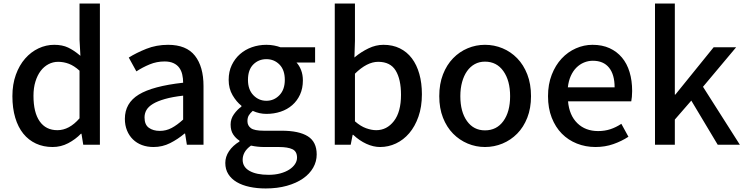

<svg xmlns="http://www.w3.org/2000/svg" viewBox="-20 -817 4206 1084"><path d="M50 -274Q50 -341 69.5 -395Q89 -449 122 -486.5Q155 -524 197.5 -544Q240 -564 286 -564Q332 -564 364.5 -548.5Q397 -533 429 -506Q431 -505 431.5 -504Q432 -503 434 -502L429 -593V-797H544V0H450L440 -62H437Q406 -30 365 -8.5Q324 13 277 13Q225 13 183 -6.5Q141 -26 111.5 -62.5Q82 -99 66 -152.5Q50 -206 50 -274ZM169 -276Q169 -182 204 -132Q239 -82 304 -82Q371 -82 429 -149V-418Q398 -446 368.5 -457Q339 -468 308 -468Q279 -468 253.5 -454.5Q228 -441 209.5 -416.5Q191 -392 180 -356.5Q169 -321 169 -276Z M847 13Q811 13 781.5 2Q752 -9 730.5 -30Q709 -51 697 -80.5Q685 -110 685 -146Q685 -235 763.5 -283Q842 -331 1014 -350Q1014 -374 1009 -396Q1004 -418 992 -434.5Q980 -451 959.5 -460.5Q939 -470 909 -470Q865 -470 825 -453.5Q785 -437 750 -414L707 -492Q750 -519 806.5 -541.5Q863 -564 929 -564Q1032 -564 1080.5 -502.5Q1129 -441 1129 -331V0H1035L1025 -63H1022Q984 -31 940.5 -9Q897 13 847 13ZM882 -78Q918 -78 949 -94.5Q980 -111 1014 -142V-277Q953 -270 911 -258Q869 -246 843.5 -230.5Q818 -215 807 -196Q796 -177 796 -154Q796 -113 820.5 -95.5Q845 -78 882 -78Z M1480 247Q1431 247 1389 238Q1347 229 1316.5 211Q1286 193 1269 166Q1252 139 1252 103Q1252 68 1273 36.5Q1294 5 1332 -18V-23Q1311 -36 1296.5 -58Q1282 -80 1282 -114Q1282 -146 1301 -172.5Q1320 -199 1343 -215V-220Q1315 -242 1293 -279.5Q1271 -317 1271 -366Q1271 -413 1288.5 -449.5Q1306 -486 1335 -511.5Q1364 -537 1402.5 -550.5Q1441 -564 1484 -564Q1507 -564 1527.5 -560Q1548 -556 1564 -550H1759V-464H1654Q1670 -447 1680 -421Q1690 -395 1690 -363Q1690 -318 1674 -283Q1658 -248 1630 -223.5Q1602 -199 1564.5 -186.5Q1527 -174 1484 -174Q1444 -174 1407 -191Q1393 -179 1385 -166Q1377 -153 1377 -133Q1377 -108 1396.5 -93.5Q1416 -79 1469 -79H1570Q1668 -79 1718 -47.5Q1768 -16 1768 55Q1768 95 1748 130Q1728 165 1690.5 191Q1653 217 1599.5 232Q1546 247 1480 247ZM1484 -248Q1527 -248 1557.5 -279.5Q1588 -311 1588 -366Q1588 -422 1558 -452.5Q1528 -483 1484 -483Q1440 -483 1410 -453Q1380 -423 1380 -366Q1380 -311 1410.5 -279.5Q1441 -248 1484 -248ZM1497 170Q1533 170 1562.5 162Q1592 154 1613 140.5Q1634 127 1645.5 109.5Q1657 92 1657 73Q1657 38 1631 25.5Q1605 13 1554 13H1471Q1434 13 1397 5Q1372 23 1361 43Q1350 63 1350 85Q1350 126 1389 148Q1428 170 1497 170Z M1870 -797H1984V-586L1981 -492L1984 -495Q2019 -524 2060.5 -544Q2102 -564 2145 -564Q2197 -564 2237.5 -544Q2278 -524 2305.5 -487.5Q2333 -451 2347.5 -399.5Q2362 -348 2362 -285Q2362 -214 2342.5 -158.5Q2323 -103 2290.5 -65Q2258 -27 2215.5 -7Q2173 13 2126 13Q2088 13 2048.5 -5Q2009 -23 1974 -56H1971L1960 0H1870ZM1984 -132Q2016 -104 2047 -93Q2078 -82 2104 -82Q2164 -82 2204 -133.5Q2244 -185 2244 -282Q2244 -369 2214 -418.5Q2184 -468 2115 -468Q2052 -468 1984 -401Z M2718 13Q2667 13 2620.5 -6.5Q2574 -26 2538 -62.5Q2502 -99 2481 -152.5Q2460 -206 2460 -274Q2460 -343 2481 -397Q2502 -451 2538 -488Q2574 -525 2620.5 -544.5Q2667 -564 2718 -564Q2770 -564 2817 -544.5Q2864 -525 2900 -488Q2936 -451 2957 -397Q2978 -343 2978 -274Q2978 -206 2957 -152.5Q2936 -99 2900 -62.5Q2864 -26 2817 -6.5Q2770 13 2718 13ZM2718 -81Q2784 -81 2822 -133.5Q2860 -186 2860 -274Q2860 -362 2822 -415.5Q2784 -469 2718 -469Q2686 -469 2660.5 -455Q2635 -441 2617 -415.5Q2599 -390 2589 -354Q2579 -318 2579 -274Q2579 -186 2616.5 -133.5Q2654 -81 2718 -81Z M3342 13Q3286 13 3237 -6.5Q3188 -26 3152 -62.5Q3116 -99 3095 -152.5Q3074 -206 3074 -274Q3074 -341 3095 -395Q3116 -449 3151 -486.5Q3186 -524 3231.5 -544Q3277 -564 3325 -564Q3380 -564 3421.5 -545Q3463 -526 3491.5 -492Q3520 -458 3534.5 -410Q3549 -362 3549 -303Q3549 -286 3547.5 -270.5Q3546 -255 3544 -245H3187Q3194 -166 3239.5 -121.5Q3285 -77 3357 -77Q3394 -77 3426 -87.5Q3458 -98 3488 -118L3528 -45Q3490 -20 3443 -3.5Q3396 13 3342 13ZM3450 -324Q3450 -396 3418.5 -435Q3387 -474 3327 -474Q3301 -474 3277 -464Q3253 -454 3234 -435Q3215 -416 3202.5 -388Q3190 -360 3186 -324Z M3790 -797V-283H3793L4009 -550H4136L3949 -327L4157 0H4032L3883 -249L3790 -142V0H3678V-797Z"/></svg>

Font: Kinto Sans Med
Style: Regular
Weight: 500
Designer: Authors: Ryoko NISHIZUKA  (kana & ideographs); Paul D. Hunt (Latin, Greek & Cyrillic); Wenlong ZHANG  (bopomofo); Sandol
Foundry: Adobe Systems Incorporated, ookami Inc.
Version: Version 0.001